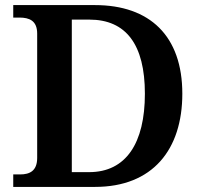

<svg xmlns="http://www.w3.org/2000/svg" viewBox="-20 -734 792 754"><path d="M32 0H353C580 0 696 -147 696 -366C696 -593 568 -714 353 -714H32V-665H56C95 -665 126 -653 126 -602V-114C126 -63 97 -49 59 -49H32ZM330 -58H262V-657H331C475 -657 549 -559 549 -366C549 -172 475 -58 330 -58Z"/></svg>

Font: Noto Serif Gurmukhi SemiBold
Style: Regular
Weight: 600
Designer: Vaibhav Singh and the Monotype Design Team
Foundry: Monotype Imaging Inc.
Version: Version 2.004